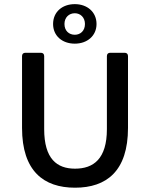

<svg xmlns="http://www.w3.org/2000/svg" viewBox="-20 -874 708 906"><path d="M230.5 -760.7C230.5 -705.1 273.4 -668 333 -668C391.6 -668 435.5 -705.1 435.5 -760.7C435.5 -817.4 391.6 -854.5 333 -854.5C273.4 -854.5 230.5 -817.4 230.5 -760.7ZM380.9 -760.7C380.9 -728.5 359.4 -710 333 -710C305.7 -710 284.2 -728.5 284.2 -760.7C284.2 -792 305.7 -811.5 333 -811.5C359.4 -811.5 380.9 -792 380.9 -760.7ZM84 -270.5C84 -66.4 186.5 11.7 334 11.7C482.4 11.7 584 -66.4 584 -270.5V-609.4C584 -619.1 578.1 -625 568.4 -625H500C490.2 -625 484.4 -619.1 484.4 -609.4V-264.6C484.4 -124 420.9 -78.1 334 -78.1C249 -78.1 188.5 -124 188.5 -264.6V-609.4C188.5 -619.1 182.6 -625 172.9 -625H99.6C89.8 -625 84 -619.1 84 -609.4Z"/></svg>

Font: Ed Sans Neue Medium
Style: Regular
Weight: 500
Designer: Stephen Hutchings
Version: Version 1.004;PS 001.004;hotconv 1.0.88;makeotf.lib2.5.64775